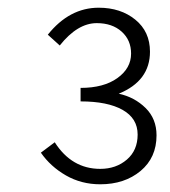

<svg xmlns="http://www.w3.org/2000/svg" viewBox="-20 -912 442 498"><path d="M240 -434Q191 -434 151 -457Q111 -480 86 -516L122 -543Q166 -474 240 -474Q281 -474 309 -498Q337 -522 337 -563Q337 -605 298 -627Q259 -649 189 -649V-684Q249 -684 284.5 -709.5Q320 -735 320 -773Q320 -808 295.5 -830Q271 -852 231 -852Q181 -852 135 -794L104 -822Q160 -892 236 -892Q293 -892 331 -861Q369 -830 369 -778Q369 -702 288 -669Q329 -660 357.5 -632Q386 -604 386 -561Q386 -503 344.5 -468.5Q303 -434 240 -434Z"/></svg>

Font: NotoSansHansLight
Style: Regular
Weight: 300
Designer: Ryoko NISHIZUKA  (kana & ideographs); Paul D. Hunt (Latin, Greek & Cyrillic); Wenlong ZHANG  (bopomofo); Sandoll Communi
Foundry: Adobe Systems Incorporated
Version: Version 1.00;December 8, 2021;FontCreator 13.0.0.2675 64-bit